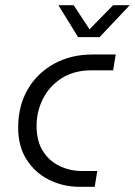

<svg xmlns="http://www.w3.org/2000/svg" viewBox="-20 -720 520 740"><path d="M287 0Q223 0 169 -27Q115 -54 82.5 -105Q50 -156 50 -228Q50 -311 86 -374Q122 -437 187 -473.5Q252 -510 337 -510H426L416 -449H333Q266 -449 218.5 -419Q171 -389 146 -340Q121 -291 121 -235Q121 -176 145.5 -137.5Q170 -99 210 -80Q250 -61 294 -61H355L345 0ZM281 -577 205 -700H264L325 -607L416 -700H480L364 -577Z"/></svg>

Font: MuseoModerno Thin Light
Style: Italic
Weight: 300
Italic angle: -9°
Version: Version 1.003